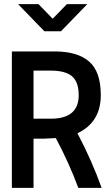

<svg xmlns="http://www.w3.org/2000/svg" viewBox="-20 -902 540 922"><path d="M399 -882 273 -752H193L67 -882H165L233 -812L301 -882ZM248 -239Q194 -236 188 -236H141V0H37V-655H243Q352 -655 408 -606.5Q464 -558 464 -445Q464 -315 352 -262Q421 -131 468 0H356Q311 -121 248 -239ZM223 -563H141V-332H224Q358 -332 358 -445Q358 -508 326 -535.5Q294 -563 223 -563Z"/></svg>

Font: Lekton
Style: Bold
Weight: 700
Designer: Paolo Mazzetti, Luciano Perondi, Raffaele Flato, Elena Papassissa, Emilio Macchia, Michela Povoleri, Tobias Seemiller, R
Version: Version 34.000